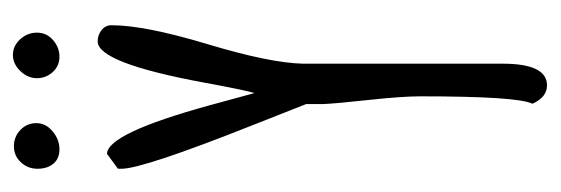

<svg xmlns="http://www.w3.org/2000/svg" viewBox="-298 -534 847 290"><g transform="rotate(-90 125.0 -389.5)"><path d="M14.6 0ZM83.5 -757.6Q83.5 -743.2 71 -732.9Q58.6 -722.7 44.2 -722.7Q29.8 -722.7 22.2 -731.9Q14.6 -741.2 14.6 -755.9Q14.6 -770.5 24.4 -781Q34.2 -791.5 48.6 -791.5Q63 -791.5 73.2 -781.7Q83.5 -772 83.5 -757.6ZM183.8 -722.7Q169.9 -722.7 160.6 -732.9Q151.4 -743.2 151.4 -756.8Q151.4 -770.5 162.1 -781.7Q172.9 -793 186.5 -793Q200.2 -793 210.2 -782Q220.2 -771 220.2 -756.6Q220.2 -742.2 209 -732.4Q197.8 -722.7 183.8 -722.7ZM173.3 -53.2Q173.3 13.7 140.6 13.7Q122.6 13.7 112.8 -8.3Q124 -30.3 124 -177.7Q124 -204.6 118.7 -253.9Q113.3 -303.2 112.3 -324.2V-350.1Q110.4 -354.5 81.1 -429.2Q14.6 -596.7 14.6 -628.9V-634.3L37.1 -650.9Q67.9 -650.4 110.4 -496.1Q128.9 -428.7 128.9 -428.2Q132.8 -439.5 144.5 -502.9Q174.3 -665 207 -665Q216.3 -665 223.9 -659.2Q231.4 -653.3 231.4 -644Q231.4 -594.2 202.9 -499.3Q174.3 -404.3 173.3 -354.5Z"/></g></svg>

Font: Amatic
Style: Bold
Weight: 700
Width: 3
Version: Version 2.000; ttfautohint (v0.92-dirty) -l 8 -r 50 -G 50 -x